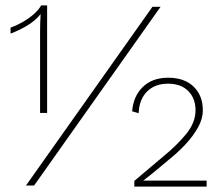

<svg xmlns="http://www.w3.org/2000/svg" viewBox="-20 -685 822 709"><path d="M132 -665H154V-268H128V-567Q128 -583 128.5 -599.5Q129 -616 130 -633Q110 -608 79.5 -590Q49 -572 19 -561V-583Q37 -589 59 -601Q81 -613 101 -629.5Q121 -646 132 -665ZM76 0 543 -660H573L106 0ZM476 4V-17Q503 -40 530.5 -63Q558 -86 585 -109Q635 -150 668.5 -191.5Q702 -233 702 -278Q702 -322 675 -349Q648 -376 601 -376Q552 -376 523 -347Q494 -318 492 -267L468 -274Q472 -329 507 -363.5Q542 -398 601 -398Q661 -398 695 -365Q729 -332 729 -278Q729 -246 711 -214Q693 -182 664.5 -151.5Q636 -121 602 -94Q579 -75 556.5 -56Q534 -37 510 -19V-18Q518 -18 527 -18Q536 -18 544 -18H743V4Z"/></svg>

Font: Work Sans ExtraLight
Style: Regular
Weight: 200
Designer: Wei Huang
Foundry: Wei Huang
Version: Version 2.010; ttfautohint (v1.8.3)